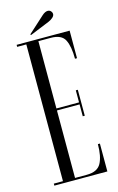

<svg xmlns="http://www.w3.org/2000/svg" viewBox="-125 -871 567 922"><g transform="rotate(-15 158.5 -409.5)"><path d="M25.5 0V-10H71V-690H25.5V-700H289V-563H279Q279 -624 262.5 -657Q246 -690 192.5 -690H131V-355.5H243.5V-415.5H253.5V-286.5H243.5V-345.5H131V-10H189.5Q242.5 -10 260.8 -43.8Q279 -77.5 279 -138.5H289V0ZM104.5 -727.5 102 -731.5 183.5 -805.5Q198.5 -819 212 -819Q224 -819 230.5 -807.5Q233 -803 233 -798Q233 -788.5 223.2 -780.2Q213.5 -772 201.5 -767Z"/></g></svg>

Font: Imbue 100pt Light
Style: Regular
Weight: 300
Designer: Tyler Finck
Foundry: Etcetera Type Company
Version: Version 1.102; ttfautohint (v1.8.3)